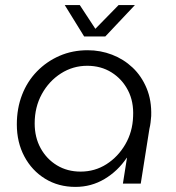

<svg xmlns="http://www.w3.org/2000/svg" viewBox="-20 -720 690 753"><path d="M276 13Q209 13 157 -19Q105 -51 75.5 -106.5Q46 -162 46 -232Q46 -295 66.5 -348Q87 -401 125 -440Q163 -479 213.5 -501Q264 -523 324 -523Q374 -523 419.5 -505.5Q465 -488 500 -455Q535 -422 555 -374Q575 -326 573 -265Q572 -252 570.5 -239.5Q569 -227 566 -215L532 0H462L478 -101H477Q442 -49 390 -18Q338 13 276 13ZM296 -47Q352 -47 397.5 -76Q443 -105 471.5 -154Q500 -203 502 -263Q505 -321 482 -365.5Q459 -410 417.5 -436Q376 -462 322 -462Q266 -462 219 -432Q172 -402 144 -351Q116 -300 116 -236Q116 -181 139.5 -138.5Q163 -96 203.5 -71.5Q244 -47 296 -47ZM310 -577 234 -700H293L354 -607L445 -700H509L393 -577Z"/></svg>

Font: MuseoModerno Thin Light
Style: Italic
Weight: 300
Italic angle: -9°
Version: Version 1.003